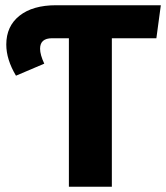

<svg xmlns="http://www.w3.org/2000/svg" viewBox="-20 -713 635 733"><path d="M594 -693 577 -567H407V0H243V-567H179Q133 -567 133 -527Q133 -504 149 -470L41 -424Q4 -486 4 -543Q4 -613 54.5 -653Q105 -693 194 -693Z"/></svg>

Font: FiraGO
Style: Bold
Weight: 700
Designer: bBox Type
Foundry: bBox Type GmbH
Version: Version 1.001;PS 001.001;hotconv 1.0.88;makeotf.lib2.5.64775